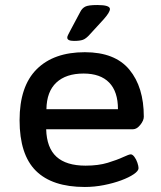

<svg xmlns="http://www.w3.org/2000/svg" viewBox="-20 -738 640 765"><path d="M318 7Q188 7 123 -57.5Q58 -122 58 -259Q58 -394 126 -462Q194 -530 318 -530Q438 -530 495.5 -460.5Q553 -391 553 -273Q553 -258 539 -240.5Q525 -223 510 -223H164Q166 -149 205 -113.5Q244 -78 321 -78Q372 -78 409.5 -89.5Q447 -101 470.5 -112Q494 -123 501 -123Q508 -123 515.5 -113Q523 -103 527.5 -89.5Q532 -76 532 -68Q532 -57 513 -44Q494 -31 463 -19.5Q432 -8 394 -0.5Q356 7 318 7ZM165 -303H450Q450 -373 415 -409Q380 -445 313 -445Q243 -445 204.5 -409Q166 -373 165 -303ZM275 -575Q248 -575 248 -588Q248 -593 251.5 -599.5Q255 -606 260 -616L300 -691Q307 -705 319.5 -711.5Q332 -718 368 -718Q418 -718 418 -702Q418 -689 393 -661L338 -601Q323 -584 310.5 -579.5Q298 -575 275 -575Z"/></svg>

Font: Asap Semi Expanded Medium
Style: Regular
Weight: 500
Width: 6
Designer: Pablo Cosgaya
Foundry: Omnibus-Type
Version: Version 3.001; ttfautohint (v1.8.4.7-5d5b)